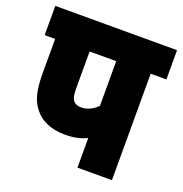

<svg xmlns="http://www.w3.org/2000/svg" viewBox="-115 -724 788 827"><g transform="rotate(20 279.0 -311.0)"><path d="M486 -488H558V-622H0V-488H48V-332C48 -241 64 -202 90 -171C115 -140 159 -115 228 -115C268 -115 298 -121 328 -136V0H486ZM328 -488V-283C307 -262 281 -249 254 -249C237 -249 226 -254 219 -262C208 -275 206 -291 206 -330V-488Z"/></g></svg>

Font: Noto Sans Condensed Black
Style: Regular
Weight: 900
Width: 3
Designer: Monotype Design Team
Foundry: Monotype Imaging Inc.
Version: Version 2.013